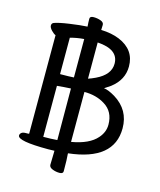

<svg xmlns="http://www.w3.org/2000/svg" viewBox="-131 -869 911 1091"><g transform="rotate(15 325.0 -323.5)"><path d="M345 114Q345 129 323.5 129Q302 129 282 121Q262 113 262 98L264 15Q249 16 227 16Q47 16 47 -17Q47 -26 55 -33Q63 -40 80 -40Q97 -40 100 -41V-621Q90 -624 75 -639.5Q60 -655 60 -667.5Q60 -680 71 -685Q97 -695 159.5 -704Q222 -713 263 -715Q261 -739 261 -761Q261 -776 283 -776Q305 -776 324.5 -769Q344 -762 344 -747L343 -717Q405 -715 451 -696Q549 -655 549 -557Q549 -478 480 -425Q450 -404 444 -401Q469 -399 511 -374Q605 -316 605 -208Q605 -20 342 9V14Q345 41 345 114ZM182 -45Q227 -45 264 -48L263 -351Q223 -349 182 -345ZM342 -58Q446 -76 490 -127Q522 -163 522 -207Q522 -284 463 -320Q412 -352 342 -352ZM182 -414H189Q235 -414 263 -416V-642Q221 -639 182 -628ZM342 -430Q361 -436 384 -447Q466 -486 466 -551Q466 -635 342 -643Z"/></g></svg>

Font: LXGW WenKai TC
Style: Bold
Weight: 700
Designer: LXGW / Fontworks Inc.
Foundry: LXGW / Fontworks Inc.
Version: Version 1.330;April 28, 2024